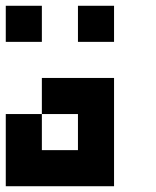

<svg xmlns="http://www.w3.org/2000/svg" viewBox="-20 -520 540 665"><path d="M125 -500V-375H0V-500ZM375 -500V-375H250V-500ZM375 -250V125H0V-125H125V0H250V-125H125V-250Z"/></svg>

Font: Bytesized
Style: Regular
Weight: 400
Monospace: yes
Designer: baltdev
Version: Version 1.000